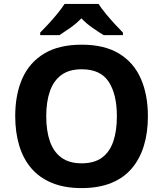

<svg xmlns="http://www.w3.org/2000/svg" viewBox="-20 -954 836 984"><path d="M738 -358Q738 -275 717.5 -207.5Q697 -140 655.5 -91Q614 -42 549.5 -16Q485 10 398 10Q311 10 246.5 -16.5Q182 -43 140.5 -91.5Q99 -140 78.5 -208Q58 -276 58 -359Q58 -470 94.5 -552Q131 -634 206.5 -679.5Q282 -725 399 -725Q515 -725 590 -679.5Q665 -634 701.5 -551.5Q738 -469 738 -358ZM217 -358Q217 -283 236 -229Q255 -175 295 -146Q335 -117 398 -117Q463 -117 502.5 -146Q542 -175 560.5 -229Q579 -283 579 -358Q579 -471 537 -535Q495 -599 399 -599Q335 -599 295 -570Q255 -541 236 -487Q217 -433 217 -358ZM485 -934Q499 -912 521.5 -884.5Q544 -857 568 -831Q592 -805 610 -787V-774H511Q485 -790 454 -811.5Q423 -833 397 -860Q371 -833 341 -812Q311 -791 285 -774H186V-787Q205 -806 228.5 -831.5Q252 -857 274.5 -884.5Q297 -912 311 -934Z"/></svg>

Font: Noto Sans Armenian
Style: Regular
Weight: 400
Designer: Monotype Design Team
Foundry: Monotype Imaging Inc.
Version: Version 2.007